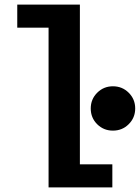

<svg xmlns="http://www.w3.org/2000/svg" viewBox="-20 -820 612 840"><path d="M329.5 -101H471.5V0H192.5V-699H55.5V-800H329.5ZM474 -248.5Q433.5 -248.5 405.2 -276.5Q377 -304.5 377 -345.5Q377 -386 405.2 -414.2Q433.5 -442.5 474 -442.5Q515 -442.5 543.2 -414.2Q571.5 -386 571.5 -345.5Q571.5 -305 543.2 -276.8Q515 -248.5 474 -248.5Z"/></svg>

Font: League Mono Narrow SemiBold
Style: Regular
Weight: 600
Width: 3
Designer: Tyler Finck
Foundry: The League of Moveable Type / Tyler Finck
Version: Version 2.210